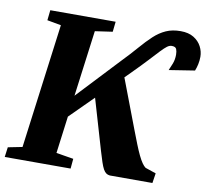

<svg xmlns="http://www.w3.org/2000/svg" viewBox="-87 -845 1018 936"><g transform="rotate(10 422.0 -376.5)"><path d="M-5 0 1.5 -49 72 -63 153 -680 84 -692.5 89.5 -743H413L407.5 -692.5L321 -680L278 -353L469.5 -557Q512 -601 543.2 -637.2Q574.5 -673.5 602.2 -699.2Q630 -725 661.2 -739Q692.5 -753 733.5 -753Q773 -753 798.5 -737.2Q824 -721.5 836.8 -697Q849.5 -672.5 849.5 -646.5Q849.5 -627 845.5 -608.8Q841.5 -590.5 835.5 -576L708.5 -556Q715.5 -571 723.2 -591.2Q731 -611.5 731 -636Q731 -652 726.5 -663.2Q722 -674.5 703 -674.5Q692 -674.5 680.5 -666Q669 -657.5 651 -638.5Q633 -619.5 603.8 -587.8Q574.5 -556 528 -509.5L502 -483.5L595 -239Q609 -202 620.8 -172.5Q632.5 -143 643 -121.2Q653.5 -99.5 662.8 -86.2Q672 -73 680.5 -67L733.5 -49L726 0H515Q504.5 -1 496.8 -6.5Q489 -12 482.2 -24.2Q475.5 -36.5 468.5 -57.5Q461.5 -78.5 452 -110.5L378.5 -361L264 -247L240 -63L325.5 -49L321 0Z"/></g></svg>

Font: Merriweather 28pt Black
Style: Italic
Weight: 900
Italic angle: -7.8°
Version: Version 2.101